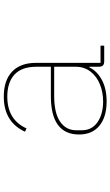

<svg xmlns="http://www.w3.org/2000/svg" viewBox="201 -786 597 1040"><g transform="rotate(-90 500.0 -265.5)"><path d="M292 -136Q292 -289 500 -289H659V-367Q659 -447 616.5 -486Q574 -525 497 -525Q372 -525 325 -421L307 -429Q360 -544 497 -544Q585 -544 632.5 -499Q680 -454 680 -370V-20H773V0H689Q673 0 666 -7Q659 -14 659 -30V-80H655Q637 -40 589 -13.5Q541 13 471 13Q387 13 339.5 -26Q292 -65 292 -136ZM659 -155V-271H501Q408 -271 361.5 -239Q315 -207 315 -152V-120Q315 -67 358.5 -36.5Q402 -6 471 -6Q520 -6 563 -23Q606 -40 632.5 -74Q659 -108 659 -155Z"/></g></svg>

Font: IBM Plex Sans JP Thin
Style: Regular
Weight: 100
Designer: Mike Abbink; Paul van der Laan; Pieter van Rosmalen; Wujin Sim; Yejin Wi; Jinhee Kim; Boomi Park; Yona Kim; Kichan Ma
Foundry: Sandoll Inc.
Version: Version 1.001